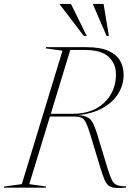

<svg xmlns="http://www.w3.org/2000/svg" viewBox="-63 -955 694 977"><path d="M86 -18 171.5 -6 169.5 0H-43L-41.5 -6L48 -18L255 -697L169.5 -709L171.5 -715H375.5Q447 -715 488.8 -696.2Q530.5 -677.5 548.2 -645.8Q566 -614 566 -574.5Q566 -523.5 539 -479.2Q512 -435 460.2 -405.8Q408.5 -376.5 334 -369Q366 -367.5 383.2 -357.5Q400.5 -347.5 410.5 -327.5Q420.5 -307.5 430.5 -275.5L485.5 -94.5Q497 -57 506.8 -38.2Q516.5 -19.5 532.8 -13.2Q549 -7 579 -7L576.5 0Q543.5 2.5 523.2 1Q503 -0.5 490.5 -10Q478 -19.5 468.8 -41Q459.5 -62.5 448 -100L395.5 -273.5Q383.5 -313 373.8 -331.8Q364 -350.5 350.8 -356.2Q337.5 -362 315 -362H191ZM306.5 -376Q376 -376 425.2 -402.5Q474.5 -429 500.8 -474.5Q527 -520 527 -577Q527 -631 489.8 -666Q452.5 -701 364.5 -701H294.5L195.5 -376ZM378.5 -772H363.5L241.5 -932V-935H298ZM491 -772H479.5L410.5 -932V-935H464Z"/></svg>

Font: Newsreader 72pt ExtraLight
Style: Italic
Weight: 275
Italic angle: -17°
Designer: Hugues Gentile
Foundry: Production Type
Version: Version 1.003; ttfautohint (v1.8.3)